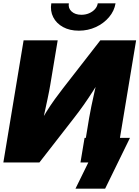

<svg xmlns="http://www.w3.org/2000/svg" viewBox="-20 -968 831 1144"><path d="M670.4 0H467.3L511.2 -265.6Q515.6 -293 524.4 -335Q533.2 -377 544.4 -427.2Q555.7 -477.5 567.9 -528.8L596.7 -524.9Q563 -470.2 534.4 -425.8Q505.9 -381.3 478.5 -342.5Q451.2 -303.7 421.4 -265.6L214.8 0H0L120.6 -727.5H323.7L279.3 -460.9Q273.9 -428.2 263.4 -378.9Q252.9 -329.6 241.7 -278.1Q230.5 -226.6 221.2 -187L203.6 -209.5Q230.5 -260.3 256.1 -301.3Q281.7 -342.3 306.6 -376.7Q331.5 -411.1 355.5 -441.9L577.6 -727.5H791ZM449.7 -785.2Q395 -785.2 355.5 -806.9Q315.9 -828.6 297.1 -865.7Q278.3 -902.8 285.6 -948.2H390.1Q385.3 -918.9 406.7 -899.4Q428.2 -879.9 465.3 -879.9Q489.7 -879.9 510.7 -888.9Q531.7 -897.9 545.7 -913.3Q559.6 -928.7 562.5 -948.2H668.5Q661.1 -902.8 629.6 -865.7Q598.1 -828.6 551.3 -806.9Q504.4 -785.2 449.7 -785.2ZM429.7 156.2 506.3 0H459.5L483.9 -146.5H754.4L606.4 156.2Z"/></svg>

Font: Inter 20pt Black
Style: Italic
Weight: 900
Italic angle: -9.3988°
Version: Version 4.001;git-66647c0bb